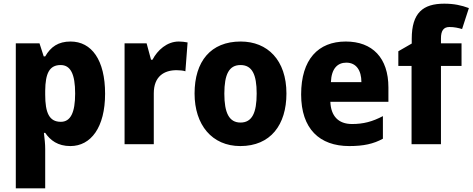

<svg xmlns="http://www.w3.org/2000/svg" viewBox="-20 -785 2572 1045"><path d="M364 -559C297 -559 256 -530 226 -478H218L195 -549H66V240H226V26C226 -1 223 -29 219 -62H226C254 -21 295 10 363 10C475 10 552 -92 552 -275C552 -458 479 -559 364 -559ZM310 -431C364 -431 389 -382 389 -276C389 -172 364 -122 311 -122C248 -122 226 -171 226 -270V-291C227 -386 249 -431 310 -431Z M953 -559C889 -559 837 -512 810 -460H802L778 -549H658V0H817V-277C817 -370 874 -403 941 -403C959 -403 978 -401 989 -397L1001 -554C987 -557 968 -559 953 -559Z M1539 -276C1539 -458 1436 -559 1290 -559C1127 -559 1039 -451 1039 -276C1039 -105 1134 10 1288 10C1453 10 1539 -106 1539 -276ZM1201 -275C1201 -381 1227 -431 1289 -431C1352 -431 1377 -380 1377 -276C1377 -171 1352 -118 1289 -118C1227 -118 1201 -171 1201 -275Z M1862 -559C1712 -559 1619 -462 1619 -271C1619 -84 1719 10 1881 10C1959 10 2013 -2 2064 -30V-153C2007 -123 1958 -110 1896 -110C1821 -110 1781 -154 1778 -231H2094V-309C2094 -470 2007 -559 1862 -559ZM1865 -444C1919 -444 1947 -402 1947 -338H1781C1784 -413 1818 -444 1865 -444Z M2492 -426V-549H2380V-576C2380 -616 2393 -638 2426 -638C2453 -638 2474 -633 2495 -627L2532 -741C2492 -756 2451 -765 2398 -765C2282 -765 2221 -715 2221 -574V-548L2148 -506V-426H2220V0H2380V-426Z"/></svg>

Font: Noto Sans Gujarati UI SemiCondensed ExtraBold
Style: Regular
Weight: 800
Width: 4
Designer: Jelle Bosma - Monotype Design Team, Universal Thirst
Foundry: Monotype Imaging Inc.
Version: Version 2.106